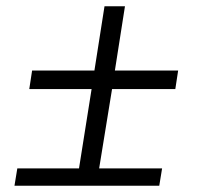

<svg xmlns="http://www.w3.org/2000/svg" viewBox="-20 -590 640 610"><path d="M26 0 35 -55H231L271 -307H73L82 -366H280L312 -570H377L345 -366H546L537 -307H336L295 -55H495L486 0Z"/></svg>

Font: JetBrains Mono NL ExtraLight
Style: Italic
Weight: 200
Italic angle: -9°
Monospace: yes
Designer: Philipp Nurullin, Konstantin Bulenkov
Foundry: JetBrains
Version: Version 2.305; ttfautohint (v1.8.4.7-5d5b)